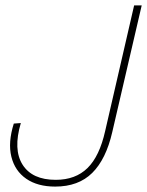

<svg xmlns="http://www.w3.org/2000/svg" viewBox="-20 -680 544 710"><path d="M184 10Q119 10 77 -19Q35 -48 22 -100.5Q9 -153 31 -223L57 -225Q28 -127 63.5 -71Q99 -15 186 -15Q259 -15 303.5 -58.5Q348 -102 369 -196L476 -660H504L395 -191Q372 -91 321 -40.5Q270 10 184 10Z"/></svg>

Font: Work Sans ExtraLight
Style: Italic
Weight: 200
Italic angle: -13°
Designer: Wei Huang
Foundry: Wei Huang
Version: Version 2.012; ttfautohint (v1.8.3)